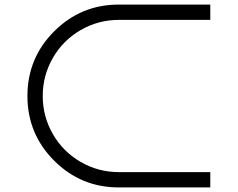

<svg xmlns="http://www.w3.org/2000/svg" viewBox="-20 -820 1040 840"><path d="M500 -800H900V-733H500Q410 -733 333 -688.5Q256 -644 211.5 -567Q167 -490 167 -400Q167 -310 211.5 -233Q256 -156 333 -111.5Q410 -67 500 -67H900V0H500Q334 0 217 -117Q100 -234 100 -400Q100 -566 217 -683Q334 -800 500 -800Z"/></svg>

Font: Dune Rise
Style: Regular
Weight: 400
Version: Version 001.000